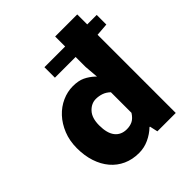

<svg xmlns="http://www.w3.org/2000/svg" viewBox="-218 -943 1101 1101"><g transform="rotate(-45 332.0 -392.5)"><path d="M43 -258Q43 -318 63 -367.5Q83 -417 116 -452.5Q149 -488 191.5 -507Q234 -526 278 -526Q323 -526 352.5 -512Q382 -498 408 -474Q410 -472 411.5 -470.5Q413 -469 415 -467L408 -552V-633H240V-718H408V-799H587V-718H664V-640L587 -634V0H438L427 -49H423Q394 -21 356 -3.5Q318 14 276 14Q223 14 180 -5.5Q137 -25 106.5 -61Q76 -97 59.5 -147Q43 -197 43 -258ZM226 -260Q226 -196 251.5 -164Q277 -132 323 -132Q349 -132 369.5 -142Q390 -152 408 -180V-347Q388 -366 365.5 -373.5Q343 -381 320 -381Q283 -381 254.5 -350.5Q226 -320 226 -260Z"/></g></svg>

Font: Kinto Sans Black
Style: Regular
Weight: 900
Designer: Authors: Ryoko NISHIZUKA  (kana & ideographs); Paul D. Hunt (Latin, Greek & Cyrillic); Wenlong ZHANG  (bopomofo); Sandol
Foundry: Adobe Systems Incorporated, ookami Inc.
Version: Version 0.001